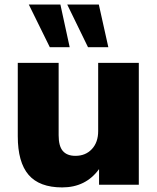

<svg xmlns="http://www.w3.org/2000/svg" viewBox="-20 -817 695 849"><path d="M58.6 -214.8V-539.1H239.3V-218.8Q239.3 -170.9 257.8 -149.4Q276.4 -127.9 313.5 -127.9Q358.4 -127.9 386.2 -157.7Q414.1 -187.5 414.1 -237.3V-539.1H593.8V0H418V-69.3Q359.4 11.7 254.9 11.7Q154.3 11.7 106.4 -43.9Q58.6 -99.6 58.6 -214.8ZM277.3 -796.9H417L459 -608.4H369.1ZM247.1 -796.9 288.1 -608.4H200.2L107.4 -796.9Z"/></svg>

Font: Min Sans Black
Style: Regular
Weight: 900
Designer: Jinseong-Kim, NotoSansCJK, Nunito
Foundry: Jinseong-Kim
Version: Version 1.000